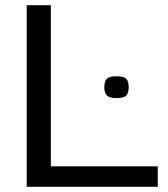

<svg xmlns="http://www.w3.org/2000/svg" viewBox="-20 -720 647 740"><path d="M382 -384Q382 -407 392 -416.5Q402 -426 429 -426Q457 -426 466.5 -416.5Q476 -407 476 -384Q476 -361 466.5 -351.5Q457 -342 429 -342Q403 -342 392.5 -351.5Q382 -361 382 -384ZM83 0V-700H176V-79H588V0Z"/></svg>

Font: Georama SemiExpanded
Style: Regular
Weight: 400
Width: 6
Designer: Jean-Baptiste Levee
Foundry: Production Type
Version: Version 1.001